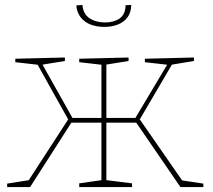

<svg xmlns="http://www.w3.org/2000/svg" viewBox="-20 -758 863 778"><path d="M9 0V-14L104 -29L94 -24L262 -283L258 -271L129 -502L139 -495L42 -506V-520L243 -525V-511L146 -495L149 -502L277 -274L266 -280H398L391 -273V-502L397 -495L301 -506V-520L501 -525V-511L403 -495L411 -502V-273L404 -280H535L525 -274L661 -502L664 -495L567 -506V-520L766 -525V-511L670 -495L680 -502L544 -270L541 -282L720 -24L711 -28L804 -14V0H711L528 -267L540 -261H404L411 -268V-21L404 -29L515 -15V0H301V-15L398 -29L391 -21V-268L398 -261H261L273 -267L102 0ZM403 -649Q373 -649 348.5 -658Q324 -667 308 -686.5Q292 -706 289 -736L314 -738Q317 -701 343 -684Q369 -667 406 -667Q441 -667 464.5 -683Q488 -699 489 -737L512 -738Q511 -707 496.5 -687.5Q482 -668 457.5 -658.5Q433 -649 403 -649Z"/></svg>

Font: Bitter Thin
Style: Regular
Weight: 100
Designer: Sol Matas, and Bitter project Authors
Foundry: Sol Matas
Version: Version 2.002